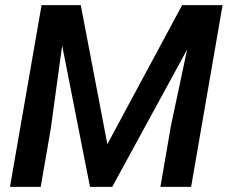

<svg xmlns="http://www.w3.org/2000/svg" viewBox="-20 -731 894 751"><path d="M295.9 -710.9 399.9 -167 692.4 -710.9H850.6L727.5 0H607.4L648.9 -240.7L711.9 -537.1L418.9 0H332L223.1 -553.2L178.7 -228L139.2 0H19L142.6 -710.9Z"/></svg>

Font: Roboto Medium
Style: Italic
Weight: 500
Italic angle: -12°
Designer: Google
Version: Version 2.134; 2016